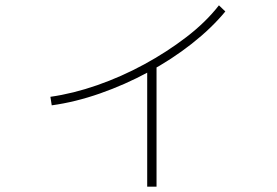

<svg xmlns="http://www.w3.org/2000/svg" viewBox="-20 -643 1040 720"><path d="M169 -280Q254 -292 344.5 -323.5Q435 -355 520.5 -401.5Q606 -448 679 -504Q752 -560 801 -623L825 -600Q773 -537 698.5 -478.5Q624 -420 536 -372.5Q448 -325 355 -292.5Q262 -260 174 -248ZM532 57V-400H567V57Z"/></svg>

Font: M PLUS 1 Code ExtraLight
Style: Regular
Weight: 250
Designer: Coji Morishita
Foundry: UNDERFOREST DESIGN
Version: Version 1.002